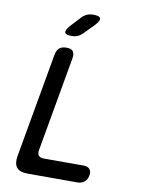

<svg xmlns="http://www.w3.org/2000/svg" viewBox="-101 -1018 802 1086"><g transform="rotate(10 300.0 -475.0)"><path d="M136 0Q90 0 72 -22Q54 -44 62 -89L168 -688Q173 -715 187.5 -727.5Q202 -740 228 -740Q255 -740 265.5 -727.5Q276 -715 272 -688L176 -145Q171 -122 180.5 -111Q190 -100 212 -100H440Q463 -100 474.5 -86.5Q486 -73 481 -50Q477 -27 461 -13.5Q445 0 422 0ZM246 -810Q210 -810 206 -823.5Q202 -837 228 -866L279 -921Q294 -937 310 -943.5Q326 -950 346 -950Q382 -950 386.5 -936Q391 -922 363 -893L308 -837Q294 -823 279 -816.5Q264 -810 246 -810Z"/></g></svg>

Font: Maple Mono NL Medium
Style: Italic
Weight: 500
Italic angle: -10°
Monospace: yes
Designer: subframe7536
Version: Version 7.000